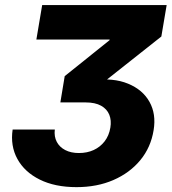

<svg xmlns="http://www.w3.org/2000/svg" viewBox="-20 -748 695 778"><path d="M290 10.3Q202.6 10.3 141.1 -20.3Q79.6 -50.8 50.5 -103.8Q21.5 -156.7 31.2 -223.1H202.1Q198.7 -194.8 210 -173.3Q221.2 -151.9 244.4 -139.9Q267.6 -127.9 299.8 -127.9Q333 -127.9 359.6 -140.1Q386.2 -152.3 404.1 -175.5Q421.9 -198.7 427.2 -231Q432.1 -259.8 422.9 -283Q413.6 -306.2 389.6 -319.6Q365.7 -333 326.7 -333H224.6L242.2 -439.5L423.8 -585L424.3 -587.9H127.4L150.9 -727.5H655.3L633.8 -600.1L362.3 -385.3L354.5 -422.9Q439.5 -433.6 499 -408.9Q558.6 -384.3 585.9 -335Q613.3 -285.6 602.5 -220.7Q591.3 -150.9 548.6 -99.1Q505.9 -47.4 439.7 -18.6Q373.5 10.3 290 10.3Z"/></svg>

Font: Inter 20pt ExtraBold
Style: Italic
Weight: 800
Italic angle: -9.3988°
Version: Version 4.001;git-66647c0bb